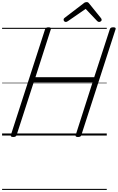

<svg xmlns="http://www.w3.org/2000/svg" viewBox="-20 -1296 1126 1836"><path d="M106 14Q78 14 84 -5L411 -1016Q415 -1026 422 -1030.5Q429 -1035 444 -1035Q473 -1035 466 -1016L319 -558H881L1030 -1016Q1033 -1026 1040.5 -1030.5Q1048 -1035 1063 -1035Q1092 -1035 1085 -1016L758 -5Q755 5 748 9.5Q741 14 725 14Q697 14 704 -5L865 -508H302L139 -5Q136 5 128.5 9.5Q121 14 106 14ZM609 -1086Q600 -1086 594 -1093Q588 -1100 588 -1107Q588 -1113 590 -1116.5Q592 -1120 596 -1124L778 -1263Q787 -1271 794 -1273.5Q801 -1276 809 -1276Q816 -1276 821.5 -1273Q827 -1270 833 -1262L946 -1122Q949 -1118 950.5 -1114Q952 -1110 952 -1106Q952 -1097 943.5 -1091.5Q935 -1086 928 -1086Q922 -1086 917.5 -1088.5Q913 -1091 908 -1096L799 -1211L631 -1095Q624 -1090 619 -1088Q614 -1086 609 -1086ZM0 510H1001V520H0ZM0 -20H1001V0H0ZM0 -505H1001V-500H0ZM0 -1030H1001V-1020H0Z"/></svg>

Font: Playwrite CO Guides
Style: Regular
Weight: 400
Designer: Veronika Burian, José Scaglione
Foundry: TypeTogether
Version: Version 1.003